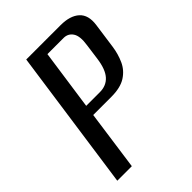

<svg xmlns="http://www.w3.org/2000/svg" viewBox="-179 -673 756 756"><g transform="rotate(-45 199.0 -295.5)"><path d="M22 0 106 -591H297Q350 -591 377 -566.5Q404 -542 397 -492L382 -385Q377 -350 363 -319Q349 -288 319.5 -269Q290 -250 239 -250H138L103 0ZM144 -295H220Q256 -295 277.5 -319Q299 -343 306 -395L315 -461Q322 -506 308.5 -526.5Q295 -547 270 -547H180Z"/></g></svg>

Font: Alumni Sans Medium
Style: Italic
Weight: 500
Italic angle: -8°
Designer: Robert E. Leuschke
Foundry: Robert E. Leuschke
Version: Version 1.016